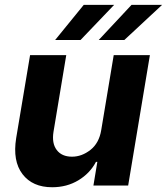

<svg xmlns="http://www.w3.org/2000/svg" viewBox="-20 -776 698 803"><path d="M403.4 -232.2 455.6 -545.5H606.9L516 0H370.7L387.1 -99.1H381.4Q356.2 -51.1 307.9 -22Q259.6 7.1 198.2 7.1Q115.8 7.1 74 -47.8Q32.3 -102.6 47.6 -198.2L105.8 -545.5H257.1L203.8 -225.1Q196 -176.8 217.2 -148.8Q238.3 -120.7 281.2 -120.7Q322.1 -120.7 358.3 -149.1Q394.5 -177.6 403.4 -232.2ZM392.8 -608.7 530.2 -755.7H658L500 -608.7ZM210.6 -608.7 330.3 -755.7H457.4L316.8 -608.7Z"/></svg>

Font: Inter UI
Style: Bold Italic
Weight: 700
Italic angle: 9.39999°
Designer: Rasmus Andersson
Foundry: rsms
Version: 3.2;8d6f07862